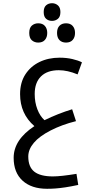

<svg xmlns="http://www.w3.org/2000/svg" viewBox="-20 -854 575 1195"><path d="M273 321Q176 321 120.5 270.5Q65 220 65 128Q65 16 194 -69Q105 -146 105 -268Q105 -340 137.5 -390.5Q170 -441 225.5 -468Q281 -495 351 -495Q394 -495 430.5 -486.5Q467 -478 490 -466L463 -391Q400 -417 346 -417Q274 -417 235 -378.5Q196 -340 196 -269Q196 -217 212.5 -174Q229 -131 257 -106Q341 -147 429 -174L453 -100Q365 -78 295 -42Q225 -6 190.5 35Q156 76 156 120Q156 185 193.5 214.5Q231 244 309 244Q334 244 370.5 240Q407 236 456 228L467 297Q420 307 386.5 312Q353 317 326.5 319Q300 321 273 321ZM304 -724Q282 -724 267 -737Q252 -750 252 -779Q252 -808 267 -821Q282 -834 304 -834Q325 -834 340.5 -820.5Q356 -807 356 -779Q356 -750 340.5 -737Q325 -724 304 -724ZM218 -589Q195 -589 178.5 -603Q162 -617 162 -649Q162 -681 178.5 -695Q195 -709 218 -709Q245 -709 259.5 -692.5Q274 -676 274 -649Q274 -622 259.5 -605.5Q245 -589 218 -589ZM391 -589Q365 -589 350 -604.5Q335 -620 335 -649Q335 -678 350 -693.5Q365 -709 391 -709Q418 -709 432.5 -692.5Q447 -676 447 -649Q447 -622 432.5 -605.5Q418 -589 391 -589Z"/></svg>

Font: Noto Kufi Arabic
Style: Regular
Weight: 400
Designer: Monotype Design Team, David Williams, Khaled Hosny
Foundry: Google LLC
Version: Version 2.109; ttfautohint (v1.8.4.7-5d5b)